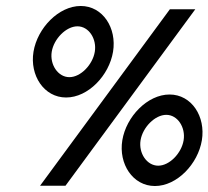

<svg xmlns="http://www.w3.org/2000/svg" viewBox="-20 -611 697 642"><path d="M92 -438C79 -359 127 -285 201 -285C275 -285 345 -359 358 -438C371 -517 324 -591 250 -591C176 -591 105 -517 92 -438ZM153 -438C160 -481 201 -523 239 -523C277 -523 304 -481 297 -438C290 -395 250 -353 212 -353C174 -353 146 -395 153 -438ZM114 10H199L633 -580H548ZM389 -142C376 -63 424 11 498 11C572 11 642 -63 655 -142C668 -221 621 -295 547 -295C473 -295 402 -221 389 -142ZM450 -142C457 -185 498 -227 536 -227C574 -227 601 -185 594 -142C587 -99 547 -57 509 -57C471 -57 443 -99 450 -142Z"/></svg>

Font: Charger Sport
Style: SeBdObl
Weight: 600
Designer: Jasper
Foundry: Cannot Into Space Fonts
Version: Version 1.1